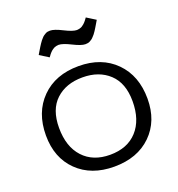

<svg xmlns="http://www.w3.org/2000/svg" viewBox="-172 -1136 1197 1288"><g transform="rotate(-20 426.5 -492.0)"><path d="M63 -341.8Q63 -505.9 162.1 -605.5Q261.2 -705.1 426.8 -705.1Q590.8 -705.1 689.5 -605.5Q788.1 -505.9 788.1 -341.8Q788.1 -182.6 689 -85.7Q589.8 11.2 423.8 11.2Q260.7 11.2 161.9 -85.2Q63 -181.6 63 -341.8ZM163.1 -359.9Q163.1 -225.1 233.2 -149.2Q303.2 -73.2 424.8 -73.2Q548.8 -73.2 618.4 -149.7Q688 -226.1 688 -359.9Q688 -489.7 615.5 -557.4Q543 -625 425.8 -625Q307.6 -625 235.4 -557.9Q163.1 -490.7 163.1 -359.9ZM202.1 -866.2Q207 -874 216.6 -890.6Q226.1 -907.2 230.5 -913.6Q234.9 -919.9 242.9 -932.9Q251 -945.8 256.1 -951.4Q261.2 -957 268.6 -965.6Q275.9 -974.1 282 -978Q288.1 -981.9 295.7 -986.6Q303.2 -991.2 311.5 -992.7Q319.8 -994.1 329.1 -994.1Q357.9 -994.1 415 -965.1Q472.2 -936 501 -936Q508.8 -936 516.8 -938Q524.9 -939.9 531 -942.4Q537.1 -944.8 543.5 -950Q549.8 -955.1 554 -958Q558.1 -960.9 564 -968Q569.8 -975.1 572 -977.5Q574.2 -980 579.1 -987.1Q584 -994.1 585 -995.1L648.9 -955.1Q644 -947.3 634.5 -930.7Q625 -914.1 620.6 -907.5Q616.2 -900.9 608.2 -887.9Q600.1 -875 595 -869.4Q589.8 -863.8 582.5 -855.5Q575.2 -847.2 569.1 -843Q563 -838.9 555.4 -834.5Q547.9 -830.1 539.3 -828.6Q530.8 -827.1 522 -827.1Q493.2 -827.1 436 -856Q378.9 -884.8 350.1 -884.8Q342.3 -884.8 334.2 -882.8Q326.2 -880.9 320.1 -878.4Q314 -876 307.4 -871.1Q300.8 -866.2 296.9 -863Q293 -859.9 286.9 -853Q280.8 -846.2 278.8 -843.5Q276.9 -840.8 272 -834Q267.1 -827.1 266.1 -826.2Z"/></g></svg>

Font: CMU Concrete
Style: Bold
Weight: 700
Version: Version 0.7.0